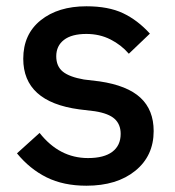

<svg xmlns="http://www.w3.org/2000/svg" viewBox="-20 -578 557 611"><path d="M34 -90 106 -155Q169 -75 260 -75Q311 -75 337.5 -95Q364 -115 364 -152Q364 -182 345 -199.5Q326 -217 282 -224L232 -230Q54 -254 54 -391Q54 -469 109.5 -513.5Q165 -558 255 -558Q325 -558 371.5 -536Q418 -514 457 -471L390 -407Q366 -435 331.5 -452.5Q297 -470 255 -470Q208 -470 183.5 -451Q159 -432 159 -399Q159 -367 180 -350Q201 -333 247 -325L297 -319Q385 -306 427 -267Q469 -228 469 -161Q469 -82 410.5 -34.5Q352 13 255 13Q182 13 128.5 -13.5Q75 -40 34 -90Z"/></svg>

Font: IBM Plex Sans JP Medium
Style: Regular
Weight: 500
Designer: Mike Abbink; Paul van der Laan; Pieter van Rosmalen; Wujin Sim; Yejin Wi; Jinhee Kim; Boomi Park; Yona Kim; Kichan Ma
Foundry: Sandoll Inc.
Version: Version 1.001